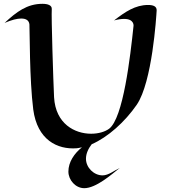

<svg xmlns="http://www.w3.org/2000/svg" viewBox="-20 -755 893 1005"><path d="M607 124C579 137 548 163 517 163C471 163 430 122 430 76C430 48 443 22 460 0C545 -37 634 -117 696 -207C777 -326 798 -666 800 -700C801 -722 782 -729 755 -729C688 -729 635 -693 577 -648C599 -654 616 -656 630 -656C683 -656 679 -620 679 -620C662 -458 625 -136 551 -81C529 -65 495 -55 457 -55C372 -55 271 -106 263 -246C259 -329 248 -669 251 -708C252 -728 229 -735 202 -735C122 -735 66 -693 4 -635C41 -651 70 -658 91 -658C118 -658 132 -647 134 -627C136 -591 134 -340 154 -182C175 -23 280 29 382 21C391 20 400 18 409 16C369 48 338 93 338 143C338 187 375 230 421 230C482 230 562 160 607 124Z"/></svg>

Font: Eagle Lake
Style: Regular
Weight: 400
Designer: Astigmatic (AOETI)
Foundry: Astigmatic (AOETI)
Version: Version 1.000